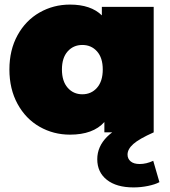

<svg xmlns="http://www.w3.org/2000/svg" viewBox="-20 -577 740 837"><path d="M404 117Q404 62 447 19Q457 9 469 0H435V-45Q386 10 285 10Q213 10 152.5 -24.5Q92 -59 56.5 -124Q21 -189 21 -274Q21 -359 56.5 -423.5Q92 -488 152.5 -522.5Q213 -557 285 -557Q376 -557 424 -510V-547H650V0Q587 28 561.5 50.5Q536 73 536 97Q536 115 549.5 126.5Q563 138 589 138Q618 138 648 124L675 217Q657 227 625.5 233.5Q594 240 562 240Q488 240 446 207Q404 174 404 117ZM428 -274Q428 -325 403 -353Q378 -381 339 -381Q300 -381 275 -353Q250 -325 250 -274Q250 -223 275 -194.5Q300 -166 339 -166Q378 -166 403 -194.5Q428 -223 428 -274Z"/></svg>

Font: CMG Sans Black
Style: Regular
Weight: 900
Designer: Julieta Ulanovsky
Foundry: Julieta Ulanovsky
Version: Version 7.200